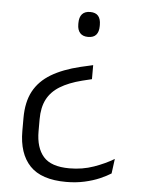

<svg xmlns="http://www.w3.org/2000/svg" viewBox="-49 -536 540 736"><g transform="rotate(5 220.5 -167.5)"><path d="M297.5 -293.5V-239.5L260.5 -230.5Q209.5 -217.5 176.2 -197Q143 -176.5 127 -145.5Q111 -114.5 111 -69V-23Q111 40.5 140.8 74.5Q170.5 108.5 241 108.5Q291 108.5 334.8 93Q378.5 77.5 411.5 57.5L404 114Q387.5 124.5 361.8 135.8Q336 147 303.5 154.2Q271 161.5 233 161.5Q137.5 161.5 93.2 115Q49 68.5 49 -18.5V-68.5Q49 -130 71.2 -171.5Q93.5 -213 138.2 -239.8Q183 -266.5 249.5 -282.5ZM268.5 -495.5Q289.5 -495.5 299.5 -483.8Q309.5 -472 309.5 -449.5V-444.5Q309.5 -423 299.5 -411.2Q289.5 -399.5 268.5 -399.5Q248 -399.5 237.5 -411.2Q227 -423 227 -444.5V-449.5Q227 -472 237.5 -483.8Q248 -495.5 268.5 -495.5Z"/></g></svg>

Font: Anek Odia Medium Light
Style: Regular
Weight: 300
Version: Version 1.003